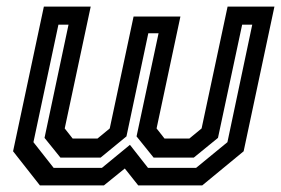

<svg xmlns="http://www.w3.org/2000/svg" viewBox="-20 -560 849 580"><path d="M112.5 -540H254L175.5 -172L199.5 -141.5H274.5L311.5 -172L383.5 -510H525L453 -172L477 -141.5H552L589 -172L667.5 -540H809L716 -103L591 0H397.5L357 -51L294 0H100.5L19.5 -103ZM156.5 -485.5 81 -130.5 142 -53H288L372.5 -122.5L427 -53H572.5L667 -130.5L742 -485.5H711.5L638.5 -143.5L565.5 -84H444L392.5 -148L459 -459.5H428L362 -148L284 -84H162.5L114.5 -143.5L187 -485.5Z"/></svg>

Font: Tourney Thin SemiBold
Style: Italic
Weight: 600
Italic angle: -12°
Version: Version 1.015